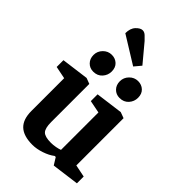

<svg xmlns="http://www.w3.org/2000/svg" viewBox="-281 -1050 1161 1161"><g transform="rotate(45 300.0 -469.0)"><path d="M236 12Q160 12 123.5 -22.5Q87 -57 87 -129V-409L7 -425V-483L182 -506L219 -492V-166Q219 -113 237 -94.5Q255 -76 306 -76Q326 -76 347 -80Q368 -84 380 -89V-409L299 -425V-483L474 -506L512 -492V-88L591 -72V-14L416 9L388 -36H379Q352 -15 311.5 -1.5Q271 12 236 12ZM183 -561Q153 -561 133 -581.5Q113 -602 113 -634Q113 -666 136 -689.5Q159 -713 191 -713Q221 -713 241.5 -694Q262 -675 262 -641Q262 -609 240.5 -585Q219 -561 183 -561ZM408 -561Q378 -561 358 -581.5Q338 -602 338 -634Q338 -666 361 -689.5Q384 -713 416 -713Q446 -713 466.5 -694Q487 -675 487 -641Q487 -609 465.5 -585Q444 -561 408 -561ZM156 -863Q156 -905 177.5 -927.5Q199 -950 218 -950Q233 -950 246.5 -937.5Q260 -925 272 -912L368 -797L332 -754Z"/></g></svg>

Font: Faustina VF Beta
Style: Regular
Weight: 400
Designer: Alfonso Garcia
Foundry: Omnibus-Type
Version: Version 1.006